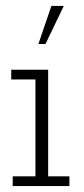

<svg xmlns="http://www.w3.org/2000/svg" viewBox="-20 -630 283 650"><path d="M23 0V-33H100V-361H18V-394H143V-33H215V0ZM110 -481 154 -610H196L134 -481Z"/></svg>

Font: Rokkitt ExtraLight
Style: Regular
Weight: 250
Version: Version 3.103